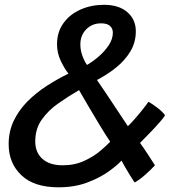

<svg xmlns="http://www.w3.org/2000/svg" viewBox="-20 -726 738 798"><path d="M223 52.5Q121.5 52.5 68.8 2.2Q16 -48 16 -126.5Q16 -180 37.2 -224.2Q58.5 -268.5 94.2 -304.5Q130 -340.5 174.2 -369Q218.5 -397.5 264.5 -420Q248 -440.5 232.5 -473.2Q217 -506 217 -542Q217 -592.5 243.5 -629.5Q270 -666.5 314.5 -686.2Q359 -706 412.5 -706Q474 -706 509.2 -675.5Q544.5 -645 544.5 -596Q544.5 -550 522 -512.5Q499.5 -475 462.8 -445.5Q426 -416 383 -393.5Q397.5 -373 421 -337.8Q444.5 -302.5 469.2 -265.2Q494 -228 511.5 -201.5Q523 -212 541.2 -233Q559.5 -254 575.5 -274.2Q591.5 -294.5 597 -303Q611 -295.5 633.2 -278.8Q655.5 -262 666 -247Q661 -237.5 642.8 -216.8Q624.5 -196 602 -172.8Q579.5 -149.5 562 -132Q577 -111.5 594 -85.5Q611 -59.5 624 -39Q609 -22 583.8 0.2Q558.5 22.5 539.5 32.5Q531.5 21 521 3.8Q510.5 -13.5 500.5 -30.5Q490.5 -47.5 485 -58.5Q468.5 -40 432.2 -13.8Q396 12.5 343 32.5Q290 52.5 223 52.5ZM341.5 -456Q366.5 -470.5 391.2 -492Q416 -513.5 432.5 -538.8Q449 -564 449 -590.5Q449 -607.5 437.2 -618.2Q425.5 -629 400 -629Q363 -629 338.5 -604.2Q314 -579.5 314 -541.5Q314 -517.5 322.2 -494.8Q330.5 -472 341.5 -456ZM240.5 -39Q290.5 -39 330.2 -57.5Q370 -76 397.2 -99.2Q424.5 -122.5 438 -137Q419.5 -164.5 395 -204.8Q370.5 -245 347.2 -285Q324 -325 308.5 -351.5Q265.5 -326.5 223.5 -297.2Q181.5 -268 154 -229.5Q126.5 -191 126.5 -138Q126.5 -92.5 156.2 -65.8Q186 -39 240.5 -39Z"/></svg>

Font: Grandstander Medium
Style: Italic
Weight: 500
Italic angle: -15°
Designer: Tyler Finck
Foundry: Etcetera Type Co
Version: Version 1.200; ttfautohint (v1.8.3)